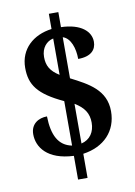

<svg xmlns="http://www.w3.org/2000/svg" viewBox="-92 -819 672 957"><g transform="rotate(-10 243.5 -340.5)"><path d="M224 -41V79H272V-43C379 -58 445 -128 445 -228C445 -336 360 -380 272 -425V-633C311 -621 329 -567 329 -513C395 -513 421 -544 421 -584C421 -636 373 -681 272 -684V-760H224V-683C130 -671 61 -610 61 -515C61 -429 97 -377 224 -318V-93C157 -106 128 -162 126 -258C84 -258 43 -235 43 -182C43 -117 90 -47 224 -41ZM224 -635V-451C179 -479 163 -508 163 -552C163 -598 190 -628 224 -635ZM272 -95V-296C320 -267 340 -235 340 -189C340 -142 317 -106 272 -95Z"/></g></svg>

Font: Noto Serif Armenian Condensed
Style: Bold
Weight: 700
Width: 3
Designer: Monotype Design Team
Foundry: Monotype Imaging Inc.
Version: Version 2.008